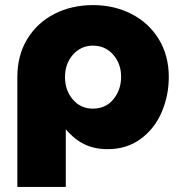

<svg xmlns="http://www.w3.org/2000/svg" viewBox="-20 -573 711 753"><path d="M455 -272Q455 -323 424 -358.5Q393 -394 344 -394Q298 -394 266.5 -359Q235 -324 235 -270Q235 -219 265.5 -183Q296 -147 344 -147Q395 -147 425 -184Q455 -221 455 -272ZM345 -553Q428 -553 496 -518Q564 -483 603 -419Q642 -355 642 -271Q642 -198 614 -133Q586 -68 531.5 -28Q477 12 402 12Q352 12 312.5 -6.5Q273 -25 238 -66V160H48V-271Q48 -356 87 -420Q126 -484 193.5 -518.5Q261 -553 345 -553Z"/></svg>

Font: Geom Black
Style: Bold
Weight: 900
Version: Version 1.102